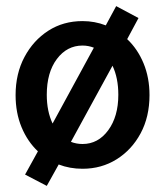

<svg xmlns="http://www.w3.org/2000/svg" viewBox="-20 -542 540 628"><path d="M133 66 62 29 104 -47Q70 -79 50.5 -126Q31 -173 31 -231Q31 -301 60 -355.5Q89 -410 138 -441.5Q187 -473 250 -473Q290 -473 326 -459L360 -522L433 -483L396 -414Q430 -382 449.5 -335Q469 -288 469 -231Q469 -160 440 -106Q411 -52 361.5 -21Q312 10 250 10Q208 10 172 -4ZM133 -232Q133 -178 152 -138L287 -386Q269 -393 250 -393Q199 -393 166 -349Q133 -305 133 -232ZM250 -71Q301 -71 334 -116Q367 -161 367 -232Q367 -287 348 -327L212 -78Q230 -71 250 -71Z"/></svg>

Font: Inconsolata SemiBold
Style: Regular
Weight: 600
Monospace: yes
Designer: Raph Levien, Cyreal, Brenton Simpson
Foundry: Raph Levien, Cyreal, Google
Version: Version 3.100; ttfautohint (v1.8.4.7-5d5b)